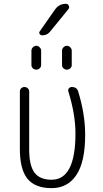

<svg xmlns="http://www.w3.org/2000/svg" viewBox="-20 -975 540 1005"><path d="M250 9.8Q164.1 9.8 124 -39.1Q84 -87.9 84 -195.3V-496.1Q84 -505.9 90.8 -512.7Q97.7 -519.5 107.9 -519.5Q118.2 -519.5 125.5 -512.7Q132.8 -505.9 132.8 -496.1V-193.4Q132.8 -108.4 160.6 -71.3Q188.5 -34.2 250 -34.2Q375 -34.2 375 -276.4Q375 -376 337.9 -496.1Q335 -504.9 340.3 -512.2Q345.7 -519.5 356.4 -519.5Q382.8 -519.5 389.6 -495.1Q425.8 -377 425.8 -269.5Q425.8 -127.9 379.9 -59.1Q334 9.8 250 9.8ZM304.7 -634.8V-710Q304.7 -719.7 312.5 -727.5Q320.3 -735.4 330.1 -735.4Q339.8 -735.4 347.7 -727.5Q355.5 -719.7 355.5 -710V-634.8Q355.5 -624 347.7 -617.2Q339.8 -610.4 330.1 -610.4Q320.3 -610.4 312.5 -617.2Q304.7 -624 304.7 -634.8ZM195.3 -710V-634.8Q195.3 -624 187.5 -617.2Q179.7 -610.4 169.9 -610.4Q160.2 -610.4 152.3 -617.2Q144.5 -624 144.5 -634.8V-710Q144.5 -719.7 152.3 -727.5Q160.2 -735.4 169.9 -735.4Q179.7 -735.4 187.5 -727.5Q195.3 -719.7 195.3 -710ZM242.2 -809.6Q227.5 -790 200.2 -790Q192.4 -790 187.5 -797.4Q182.6 -804.7 188.5 -811.5L267.6 -924.8Q289.1 -955.1 325.2 -955.1Q335.9 -955.1 340.3 -944.8Q344.7 -934.6 337.9 -926.8Z"/></svg>

Font: Rounded-X Mgen+ 1m light
Style: Regular
Weight: 200
Designer: [Source Han Sans]
Ryoko NISHIZUKA  (kana & ideographs); Paul D. Hunt (Latin, Greek & Cyrillic); Wenlong ZHANG  (bopomofo
Version: Version 1.059.20150602